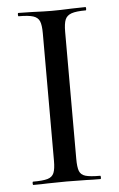

<svg xmlns="http://www.w3.org/2000/svg" viewBox="-48 -660 432 695"><g transform="rotate(-5 167.5 -312.5)"><path d="M289 -12Q291 -12 291 -6Q291 0 289 0Q258 0 239 -1L166 -2L96 -1Q78 0 45 0Q43 0 43 -6Q43 -12 45 -12Q81 -12 98 -17Q115 -22 121 -36.5Q127 -51 127 -81V-544Q127 -574 121 -588Q115 -602 98 -607.5Q81 -613 45 -613Q43 -613 43 -619Q43 -625 45 -625L96 -624Q140 -622 166 -622Q196 -622 240 -624L289 -625Q291 -625 291 -619Q291 -613 289 -613Q254 -613 237 -607Q220 -601 214 -586.5Q208 -572 208 -542V-81Q208 -50 213.5 -36Q219 -22 235.5 -17Q252 -12 289 -12Z"/></g></svg>

Font: Cormorant SC Medium
Style: Regular
Weight: 500
Designer: Christian Thalmann (Catharsis Fonts)
Version: Version 3.000